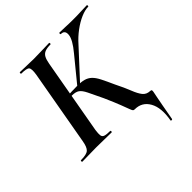

<svg xmlns="http://www.w3.org/2000/svg" viewBox="-220 -772 1116 1116"><g transform="rotate(-45 338.0 -214.0)"><path d="M13 0Q9 0 9 -6Q9 -12 13 -12Q59 -12 75 -26.5Q91 -41 98 -84L180 -547Q187 -591 177 -602Q167 -613 124 -613Q120 -613 120 -619Q120 -625 124 -625Q149 -625 177 -623.5Q205 -622 236 -622Q274 -622 306.5 -623.5Q339 -625 363 -625Q366 -625 366 -619Q366 -613 363 -613Q333 -613 316.5 -606Q300 -599 291.5 -583Q283 -567 278 -538L196 -77Q192 -49 194 -35Q196 -21 210 -16.5Q224 -12 253 -12Q256 -12 256 -6Q256 0 253 0Q227 0 195 -1Q163 -2 127 -2Q94 -2 65 -1Q36 0 13 0ZM311 -317 297 -326 423 -480Q474 -541 477.5 -577Q481 -613 449 -613Q445 -613 445 -619Q445 -625 449 -625Q471 -625 497.5 -623.5Q524 -622 559 -622Q601 -622 626 -623.5Q651 -625 673 -625Q676 -625 676 -619Q676 -613 673 -613Q646 -613 611.5 -598Q577 -583 542 -557Q507 -531 478 -498ZM443 0Q435 0 431.5 -3.5Q428 -7 422 -23Q416 -39 402.5 -74.5Q389 -110 361 -173Q333 -232 318 -262.5Q303 -293 287 -304Q271 -315 241 -315Q232 -315 223.5 -314Q215 -313 204 -312V-330Q264 -333 301 -333Q335 -333 357 -327Q379 -321 395.5 -305.5Q412 -290 427 -260.5Q442 -231 463 -184Q490 -130 505 -91.5Q520 -53 536 -33Q552 -13 580 -12Q589 -12 591 -8Q593 -4 591 6Q588 21 584 41Q580 61 573.5 96Q567 131 556 193Q555 197 549 196.5Q543 196 544 192Q560 103 531 51.5Q502 0 443 0Z"/></g></svg>

Font: Cormorant Infant Light
Style: Italic
Weight: 300
Italic angle: -10°
Designer: Christian Thalmann (Catharsis Fonts)
Foundry: Catharsis Fonts
Version: Version 4.001